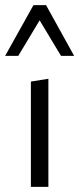

<svg xmlns="http://www.w3.org/2000/svg" viewBox="-24 -726 308 746"><path d="M96 -409 164 -420V0H96ZM130 -647 47 -509H-4L106 -706H155L264 -509H213Z"/></svg>

Font: LXGW Bright GB
Style: Regular
Weight: 400
Designer: Christian Thalmann (Catharsis Fonts)
Foundry: LXGW / Christian Thalmann (Catharsis Fonts) / Fontworks Inc.
Version: Version 5.510